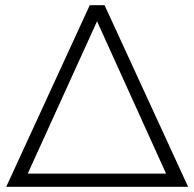

<svg xmlns="http://www.w3.org/2000/svg" viewBox="-20 -720 749 740"><path d="M354 -638 87 -51H620ZM326 -700H383L705 0H4Z"/></svg>

Font: Montserrat-Alt1 Light
Style: Regular
Weight: 300
Designer: Differentunic
Foundry: Differentunic
Version: Version 7.222